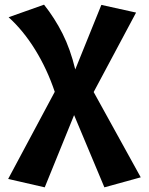

<svg xmlns="http://www.w3.org/2000/svg" viewBox="-20 -568 640 824"><path d="M584 193 428 236 298 -74 172 236 15 200 215 -174Q182 -272 131 -354.5Q80 -437 17 -494L169 -548Q215 -490 248.5 -423.5Q282 -357 303 -270L415 -547L564 -514L382 -173Z"/></svg>

Font: Fira Mono
Style: Bold
Weight: 700
Monospace: yes
Designer: Carrois Corporate & Edenspiekermann AG
Foundry: Carrois Corporate GbR & Edenspiekermann AG
Version: Version 3.206